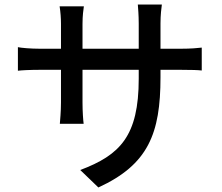

<svg xmlns="http://www.w3.org/2000/svg" viewBox="-20 -789 980 847"><path d="M468 -574H344V-684C344 -720 348 -748 350 -761H243C247 -736 249 -708 249 -684V-574H157C114 -574 71 -578 59 -581V-477C74 -479 113 -481 157 -481H249V-337C249 -296 245 -257 244 -243H349C347 -257 344 -297 344 -337V-481H468H592V-442C592 -188 509 -105 334 -39L414 38C634 -63 688 -200 688 -448V-481H777C823 -481 855 -480 870 -478V-579C853 -577 823 -574 776 -574H688V-685C688 -723 692 -754 694 -769H588C589 -755 592 -723 592 -685V-574Z"/></svg>

Font: GenSekiGothic2 TW M
Style: Regular
Weight: 500
Version: Version 2.100;PS 2.1;hotconv 16.6.51;makeotf.lib2.5.65220 DE